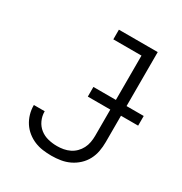

<svg xmlns="http://www.w3.org/2000/svg" viewBox="-173 -863 946 998"><g transform="rotate(30 300.0 -363.5)"><path d="M276 8Q250 8 224 4.5Q198 1 174 -9Q150 -19 129.5 -35.5Q109 -52 95 -73.5Q81 -95 73.5 -120.5Q66 -146 66 -172Q66 -172 66 -173Q66 -174 66 -175H131Q131 -174 131 -173.5Q131 -173 131 -173Q131 -146 142.5 -121Q154 -96 175 -79.5Q196 -63 222.5 -56.5Q249 -50 276 -50Q296 -50 315 -53.5Q334 -57 351.5 -65.5Q369 -74 383 -88Q397 -102 406 -119.5Q415 -137 418.5 -156.5Q422 -176 422 -195V-677H253V-735H486V-195Q486 -167 481 -139.5Q476 -112 463 -87.5Q450 -63 429.5 -44Q409 -25 384 -13Q359 -1 331.5 3.5Q304 8 276 8ZM287 -353V-411H589V-353Z"/></g></svg>

Font: Iosevka Custom Light Extended
Style: Regular
Weight: 300
Width: 7
Monospace: yes
Designer: Belleve Invis
Foundry: Belleve Invis
Version: Version 11.2.4; ttfautohint (v1.8.4)